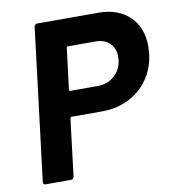

<svg xmlns="http://www.w3.org/2000/svg" viewBox="-79 -771 764 842"><g transform="rotate(-10 302.5 -350.5)"><path d="M605 -518Q605 -508 603 -484Q595 -421 561.5 -373Q528 -325 474.5 -298.5Q421 -272 356 -272H220Q216 -272 214 -267L183 -12Q182 -7 178.5 -3.5Q175 0 170 0H56Q51 0 48 -3.5Q45 -7 46 -12L129 -689Q130 -694 133.5 -697.5Q137 -701 142 -701H415Q502 -701 553.5 -651.5Q605 -602 605 -518ZM467 -497Q467 -534 443.5 -556.5Q420 -579 380 -579H257Q252 -579 252 -574L229 -390Q229 -385 234 -385H356Q404 -385 435.5 -416.5Q467 -448 467 -497Z"/></g></svg>

Font: Barlow
Style: Bold Italic
Weight: 700
Italic angle: -7°
Designer: Jeremy Tribby
Foundry: Tribby Type
Version: Version 1.422